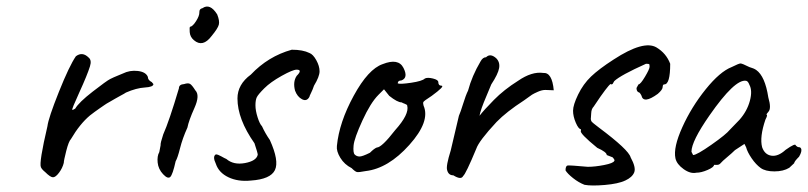

<svg xmlns="http://www.w3.org/2000/svg" viewBox="-20 -561 2470 587"><path d="M118 -35Q108 -43 105 -50Q99 -64 125 -175Q128 -200 160 -280Q192 -360 212 -389Q232 -404 251 -385Q261 -377 255 -358Q247 -332 222.5 -278.5Q198 -225 201 -225Q204 -225 210 -229Q221 -248 263.5 -281Q306 -314 317 -319.5Q328 -325 340.5 -330Q353 -335 355 -336Q377 -347 401.5 -344Q426 -341 432 -326Q432 -316 444 -310L449 -304Q449 -295 423 -293.5Q397 -292 365 -278Q361 -275 348.5 -268.5Q336 -262 331.5 -259Q327 -256 316 -250Q305 -244 299.5 -240Q294 -236 285 -230Q276 -224 269.5 -219Q263 -214 255 -208Q224 -182 197 -136Q190 -129 182.5 -99.5Q175 -70 175 -63Q171 -47 160.5 -33Q150 -19 142 -19Q134 -19 118 -35Z M467 -96 471 -117Q470 -123 479 -150Q497 -190 527 -291Q527 -303 543 -304Q555 -308 561 -304.5Q567 -301 577 -285Q592 -270 574.5 -231Q557 -192 553 -171Q538 -138 530.5 -108Q523 -78 517 -68Q508 -27 500.5 -20Q493 -13 478.5 -28.5Q464 -44 462 -64Q460 -84 467 -96ZM599 -536Q622 -552 644 -517Q652 -497 649 -485.5Q646 -474 627 -451Q600 -415 573 -438Q561 -448 560 -463Q559 -478 561 -479Q569 -480 579.5 -496.5Q590 -513 589.5 -523.5Q589 -534 599 -536Z M940 -299Q936 -287 931 -277Q926 -267 926 -265Q918 -250 903.5 -257.5Q889 -265 882 -284Q875 -311 887 -329Q906 -348 887 -348Q875 -348 841 -329Q807 -310 788 -291Q769 -272 765 -263.5Q761 -255 761 -239Q761 -223 767.5 -202.5Q774 -182 781 -175Q791 -153 805 -133Q834 -69 820.5 -41Q807 -13 747 -9Q708 -5 678.5 -19Q649 -33 640 -60Q629 -83 640 -89Q646 -89 656.5 -83Q667 -77 672 -75Q694 -56 729 -62.5Q764 -69 768 -88Q768 -93 758 -123Q706 -197 706 -260Q706 -303 747 -333Q800 -389 872 -409Q906 -409 926 -399Q937 -395 947 -377Q957 -359 957 -343Q957 -327 940 -299Z M1208 -248Q1195 -248 1170 -268L1154 -288L1137 -271Q1113 -247 1088 -192.5Q1063 -138 1061 -116Q1059 -94 1064.5 -88.5Q1070 -83 1078.5 -82.5Q1087 -82 1111 -94Q1124 -107 1132 -110Q1147 -110 1188 -163Q1232 -212 1225 -238Q1225 -241 1218 -243.5Q1211 -246 1208 -248ZM1320 -310Q1320 -299 1330 -299Q1341 -298 1300 -268Q1275 -252 1274 -248.5Q1273 -245 1275 -238Q1296 -190 1231.5 -118Q1167 -46 1098 -38Q1077 -34 1071.5 -35Q1066 -36 1055 -47Q1033 -58 1020.5 -78.5Q1008 -99 1010 -115Q1017 -187 1061.5 -268.5Q1106 -350 1150 -365Q1198 -384 1213.5 -353.5Q1229 -323 1207 -315Q1196 -315 1196 -306Q1203 -303 1237 -308Q1271 -313 1279 -321Q1287 -325 1303.5 -321Q1320 -317 1320 -310Z M1582 -254Q1528 -219 1498 -188Q1444 -130 1436 -106Q1404 -29 1396 -23Q1390 -10 1366 -25Q1351 -25 1347 -41Q1343 -53 1358 -101Q1375 -175 1383 -207Q1388 -218 1396 -244Q1404 -270 1411 -284Q1423 -329 1449 -373Q1456 -386 1466 -386Q1479 -399 1497 -383Q1509 -371 1506 -353Q1503 -335 1482 -303Q1476 -288 1467 -267Q1449 -225 1446 -207Q1459 -224 1490 -255.5Q1521 -287 1564 -314Q1606 -343 1641 -338Q1668 -340 1673 -285Q1657 -286 1647 -286Q1637 -286 1624.5 -280.5Q1612 -275 1606.5 -271.5Q1601 -268 1592.5 -261.5Q1584 -255 1582 -254Z M1853 -80 1835 -87Q1835 -96 1806 -109Q1751 -154 1756 -161V-166Q1749 -166 1740.5 -185.5Q1732 -205 1732 -222.5Q1732 -240 1747.5 -272Q1763 -304 1787 -327Q1811 -350 1856 -379Q1948 -439 1987 -416Q2017 -398 2029 -366Q2029 -303 2011 -303Q2006 -303 2006 -295Q2006 -287 1991 -274Q1947 -242 1941 -269Q1936 -279 1932 -279Q1926 -282 1926 -292L1932 -303Q1938 -303 1952 -326.5Q1966 -350 1966 -357Q1966 -364 1964.5 -365Q1963 -366 1955 -366Q1877 -331 1858 -313Q1854 -306 1853 -304.5Q1852 -303 1848 -303Q1848 -311 1816 -266Q1809 -256 1795 -235Q1788 -228 1787.5 -215Q1787 -202 1786.5 -200Q1786 -198 1786.5 -195.5Q1787 -193 1787.5 -191.5Q1788 -190 1790.5 -187.5Q1793 -185 1795 -183.5Q1797 -182 1802 -178Q1807 -174 1811 -171Q1902 -103 1908 -80Q1925 -49 1919 -34Q1913 -19 1891.5 -9Q1870 1 1829 4.5Q1788 8 1767 4Q1749 -3 1732 -16.5Q1715 -30 1709 -40Q1709 -54 1715.5 -55Q1722 -56 1777 -51Q1799 -51 1827 -56.5Q1855 -62 1858 -69Q1861 -71 1853 -80Z M2271 -302Q2267 -313 2261 -314Q2227 -320 2149 -208Q2094 -129 2094 -97L2099 -87Q2110 -87 2155 -118.5Q2200 -150 2212 -165L2241 -195Q2264 -221 2272.5 -252.5Q2281 -284 2271 -302ZM2271 -356Q2285 -352 2292 -347Q2319 -328 2329 -263Q2339 -229 2329 -219Q2324 -213 2323.5 -212Q2323 -211 2325 -209Q2325 -204 2320 -195Q2302 -142 2310 -111Q2318 -88 2338.5 -85Q2359 -82 2382 -103Q2413 -125 2413 -116Q2418 -111 2422.5 -111Q2427 -111 2429 -107Q2433 -99 2423 -82Q2408 -67 2408 -62Q2403 -57 2393 -48Q2375 -37 2347.5 -37Q2320 -37 2305.5 -47.5Q2291 -58 2278 -77Q2265 -96 2261 -111L2256 -121L2227 -102Q2218 -93 2203 -80.5Q2188 -68 2183.5 -62.5Q2179 -57 2173 -57H2163Q2163 -50 2143.5 -41.5Q2124 -33 2109 -33Q2091 -29 2070 -44Q2049 -59 2045 -77Q2038 -110 2066 -172Q2094 -234 2137.5 -288Q2181 -342 2217 -356Q2239 -367 2244 -367Q2249 -367 2271 -356Z"/></svg>

Font: Caveat
Style: Regular
Weight: 400
Designer: Pablo Impallari
Foundry: Creative Lab NY
Version: Version 1.096; ttfautohint (v1.3)